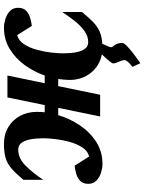

<svg xmlns="http://www.w3.org/2000/svg" viewBox="104 -644 749 998"><g transform="rotate(-90 479.0 -145.5)"><path d="M937 -426.8Q937 -399.4 921.9 -384.8Q906.7 -370.1 885 -363.8Q863.3 -357.4 842.8 -355L794.9 -431.2Q766.1 -423.8 747.6 -395.3Q729 -366.7 718.8 -328.9Q708.5 -291 704.3 -253.9Q700.2 -216.8 700.2 -191.9Q700.2 -177.2 701.7 -155.5Q703.1 -133.8 708.7 -112.3Q714.4 -90.8 726.1 -76.4Q737.8 -62 758.8 -62Q789.1 -62 816.2 -81.3Q843.3 -100.6 867.9 -131.6Q892.6 -162.6 915 -196.8V-94.2Q886.2 -59.1 863 -36.6Q839.8 -14.2 813.7 -2.7Q787.6 8.8 750 11.2Q745.6 21.5 738.8 36.4Q731.9 51.3 731.9 56.2Q731.9 62 737.3 67.9Q742.7 73.7 748.3 84.7Q753.9 95.7 753.9 116.2Q753.9 124.5 738 139.6Q722.2 154.8 701.4 170.9Q680.7 187 664.8 198Q648.9 209 648.9 209L629.9 168Q629.9 168 638.7 160.9Q647.5 153.8 656.2 144Q665 134.3 665 127Q665 114.7 656.5 96.9Q647.9 79.1 647.9 66.9Q647.9 63 656.5 52.2Q665 41.5 676 29.1Q687 16.6 694.8 8.8Q635.3 -2.4 598.6 -48.6Q562 -94.7 562 -159.2Q562 -173.3 563.5 -188.2Q564.9 -203.1 566.9 -217.8H529.8L484.9 0H372.1L417 -217.8H378.9Q361.8 -158.7 326.4 -106Q291 -53.2 240.2 -20.5Q189.5 12.2 125 12.2Q105 12.2 80.8 4.9Q56.6 -2.4 39.3 -18.8Q22 -35.2 22 -61Q22 -88.9 36.9 -103.3Q51.8 -117.7 73.5 -124Q95.2 -130.4 116.2 -132.8L164.1 -57.1Q192.9 -64.5 211.4 -93Q230 -121.6 240.2 -159.2Q250.5 -196.8 254.6 -233.6Q258.8 -270.5 258.8 -294.9Q258.8 -310.1 257.3 -332Q255.9 -354 250.2 -375.5Q244.6 -397 232.7 -411.4Q220.7 -425.8 200.2 -425.8Q154.3 -425.8 116 -387.2Q77.6 -348.6 43 -295.9V-398.9Q75.2 -437.5 100.1 -459.5Q125 -481.4 154.5 -490.7Q184.1 -500 230 -500Q279.3 -500 316.7 -477.5Q354 -455.1 375 -416.5Q396 -377.9 396 -329.1Q396 -318.4 395.5 -308.3Q395 -298.3 394 -288.1H431.2L471.2 -481.9H585L544.9 -288.1H585Q604.5 -344.2 639.4 -392.3Q674.3 -440.4 723.4 -470.2Q772.5 -500 834 -500Q854 -500 878.2 -492.7Q902.3 -485.4 919.7 -469.2Q937 -453.1 937 -426.8Z"/></g></svg>

Font: Charis
Style: Bold Italic
Weight: 700
Italic angle: -11°
Designer: Walt Agee, Miriam Martin, Annie Olsen, Victor Gaultney, Lorna Priest, Alan Ward, Bob Hallissy, Martin Hosken, Sharon Cor
Foundry: SIL Global
Version: Version 7.000